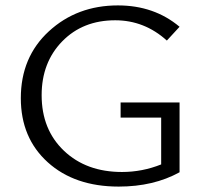

<svg xmlns="http://www.w3.org/2000/svg" viewBox="-20 -684 761 710"><path d="M426 -249V-305H644V-47Q548 6 419 6Q256 6 156.5 -84Q57 -174 57 -321Q57 -473 161 -568.5Q265 -664 416 -664Q550 -664 644 -585L597 -534Q514 -609 406 -609Q286 -609 210 -531Q134 -453 134 -332Q134 -205 216.5 -126.5Q299 -48 431 -48Q506 -48 576 -76V-249Z"/></svg>

Font: EauTestInfant
Style: Regular
Weight: 400
Designer: Christian Thalmann (Catharsis Fonts)
Version: Version 0.001;PS 000.001;hotconv 1.0.88;makeotf.lib2.5.64775